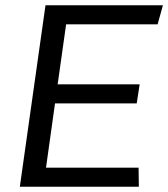

<svg xmlns="http://www.w3.org/2000/svg" viewBox="-20 -706 636 726"><path d="M55 0 152 -686H596L576 -614H230L198 -387H508L497 -315H188L154 -72H504L505 0Z"/></svg>

Font: Chivo Medium Light
Style: Italic
Weight: 300
Italic angle: -8.05°
Version: Version 2.002